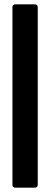

<svg xmlns="http://www.w3.org/2000/svg" viewBox="-20 -780 230 880"><path d="M37 68V-748Q37 -753 40.5 -756.5Q44 -760 49 -760H141Q146 -760 149.5 -756.5Q153 -753 153 -748V68Q153 73 149.5 76.5Q146 80 141 80H49Q44 80 40.5 76.5Q37 73 37 68Z"/></svg>

Font: Amber EN SemiBold
Style: Regular
Weight: 600
Designer: Jeremy Tribby
Foundry: Tribby Type
Version: Version 1.408 November 24, 2021